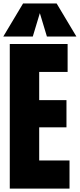

<svg xmlns="http://www.w3.org/2000/svg" viewBox="-20 -1121 475 1141"><path d="M38.1 0V-859.4H381.8V-693.4H212.9V-525.9H375V-364.3H212.9V-167.5H393.1V0ZM-0.5 -903.8 117.2 -1100.6H316.4L434.1 -903.8H258.8L216.8 -1043L174.8 -903.8Z"/></svg>

Font: Anton SC
Style: Regular
Weight: 400
Designer: Vernon Adams
Foundry: Vernon Adams
Version: Version 2.116; ttfautohint (v1.8.4.7-5d5b)